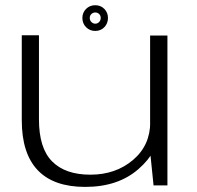

<svg xmlns="http://www.w3.org/2000/svg" viewBox="-20 -728 772 754"><path d="M583 0H637.5V-588.5H569.5V-132.5ZM133 -589.5H65.5V-255.5Q65.5 -125.5 128 -59.8Q190.5 6 314.5 6Q443.5 6 523.5 -63.8Q603.5 -133.5 603.5 -215L570 -248.5Q570 -157 502 -99.5Q434 -42 335 -42Q236.5 -42 184.8 -94Q133 -146 133 -259ZM354 -606.5Q375.5 -606.5 389.8 -621.2Q404 -636 404 -657.5Q404 -678.5 389.8 -693Q375.5 -707.5 354 -707.5Q332.5 -707.5 318 -693Q303.5 -678.5 303.5 -657.5Q303.5 -636 318 -621.2Q332.5 -606.5 354 -606.5ZM354 -635Q345.5 -635 339 -641.5Q332.5 -648 332.5 -657.5Q332.5 -667 339 -673Q345.5 -679 354 -679Q363 -679 369.2 -673Q375.5 -667 375.5 -657.5Q375.5 -648 369.2 -641.5Q363 -635 354 -635Z"/></svg>

Font: Anybody Expanded Light
Style: Regular
Weight: 300
Width: 7
Version: Version 1.113;gftools[0.9.25]